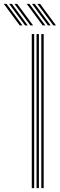

<svg xmlns="http://www.w3.org/2000/svg" viewBox="-101 -977 311 997"><path d="M113.5 0V-800H125.8V0ZM64 0V-800H76.5V0ZM88.8 0V-800H101V0ZM56.8 -845 -25.8 -956.8H-11.8L71 -845ZM1.5 -845 -81.2 -956.8H-67L15.8 -845ZM29.2 -845 -53.5 -956.8H-39.2L43.2 -845ZM175.8 -845 93 -956.8H107.2L189.8 -845ZM120.5 -845 37.8 -956.8H51.8L134.5 -845ZM148 -845 65.2 -956.8H79.5L162.2 -845Z"/></svg>

Font: Big Shoulders Inline Text Light
Style: Regular
Weight: 300
Designer: Patric King
Foundry: XO Type Co
Version: Version 1.000